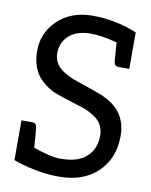

<svg xmlns="http://www.w3.org/2000/svg" viewBox="-83 -786 672 855"><g transform="rotate(10 253.0 -358.0)"><path d="M374 -379Q482 -331 482 -218Q482 -119 420 -57Q355 8 242 8Q195 8 144 -1Q104 -8 64 -20L35 -30V-210H84Q101 -210 104 -193Q106 -185 109 -144L112 -100Q190 -72 234 -72Q278 -72 308 -82Q337 -92 354 -109Q392 -144 392 -204Q392 -262 338 -292Q314 -307 284 -316Q177 -349 158 -358Q129 -371 103 -394Q50 -441 50 -528Q50 -607 107 -664Q169 -724 267 -724Q371 -724 468 -684V-519H420Q402 -519 399 -536Q399 -524 392 -625Q322 -644 274 -644Q209 -644 174 -612Q140 -581 140 -532Q140 -479 194 -449Q216 -435 250 -424Q340 -394 376 -379Z"/></g></svg>

Font: Aleo
Style: Regular
Weight: 400
Designer: Alessio Laiso
Version: Version 1.1